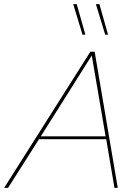

<svg xmlns="http://www.w3.org/2000/svg" viewBox="-66 -911 661 931"><path d="M-46 0 372 -660H393L505 0H489L449 -236H123L-27 0ZM132 -250H446L379 -642ZM306 -891 348 -743H334L289 -891ZM416 -891 458 -743H444L399 -891Z"/></svg>

Font: Work Sans Thin
Style: Italic
Weight: 250
Italic angle: -13°
Designer: Wei Huang
Foundry: Wei Huang
Version: Version 2.012